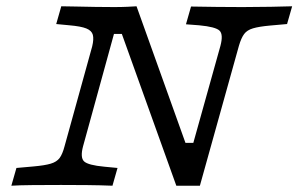

<svg xmlns="http://www.w3.org/2000/svg" viewBox="-20 -591 950 611"><path d="M541.1 0 367.7 -483.1H342.7L265.3 -201.6H206.5L273.4 -443.5Q279 -466.9 275.4 -480.2Q271.8 -493.5 254.8 -500.4Q237.9 -507.3 200.8 -510.5L158.9 -514.5L175 -571Q192.7 -571 221.8 -570.2Q250.8 -569.4 283.9 -569Q316.9 -568.5 345.2 -568.5H341.1Q366.9 -568.5 385.5 -569.4Q404 -570.2 414.5 -571L570.2 -136.3H595.2L681.5 -445.2Q691.1 -481.5 678.6 -493.5Q666.1 -505.6 613.7 -510.5L571.8 -513.7L587.9 -570.2Q627.4 -569.4 669.4 -569Q711.3 -568.5 751.6 -568.5Q799.2 -568.5 842.3 -569.4Q885.5 -570.2 909.7 -571L893.5 -514.5L839.5 -509.7Q804 -506.5 785.1 -500.8Q766.1 -495.2 756.9 -482.7Q747.6 -470.2 740.3 -445.2L616.1 0ZM244.4 -125.8Q234.7 -89.5 247.6 -77.4Q260.5 -65.3 312.1 -60.5L354 -56.5L337.9 0Q298.4 -1.6 256.5 -2Q214.5 -2.4 174.2 -2.4Q126.6 -2.4 83.5 -2Q40.3 -1.6 16.1 0L32.3 -56.5L86.3 -61.3Q122.6 -64.5 141.5 -70.2Q160.5 -75.8 169.8 -88.3Q179 -100.8 185.5 -125.8L206.5 -201.6H265.3Z"/></svg>

Font: Playfair 5pt SemiExpanded Light
Style: Italic
Weight: 300
Width: 6
Italic angle: -15.6°
Designer: Claus Eggers Sørensen
Foundry: Claus Eggers Sørensen
Version: Version 2.203